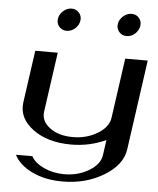

<svg xmlns="http://www.w3.org/2000/svg" viewBox="-62 -803 874 1063"><g transform="rotate(5 375.0 -271.0)"><path d="M737.3 -500 667 0Q654.3 86.9 554.2 147.5Q454.1 208 325.2 208Q228.5 208 156.2 173.3Q84 138.7 55.7 83H147.5Q166 119.1 217.8 143.1Q269.5 167 331.1 167Q408.2 167 468.8 130.4Q529.3 93.8 536.1 42L547.9 -42Q458 0 354.5 0Q223.6 0 141.6 -61Q59.6 -122.1 71.3 -209L112.3 -500H237.3L190.4 -168Q183.6 -115.2 232.9 -78.6Q282.2 -42 360.4 -42Q437.5 -42 498 -78.6Q558.6 -115.2 565.4 -168L612.3 -500ZM626 -750Q652.3 -750 668 -731.4Q683.6 -712.9 679.7 -687.5Q675.8 -662.1 655.3 -643.6Q634.8 -625 608.4 -625Q583 -625 566.9 -643.6Q550.8 -662.1 554.7 -687.5Q558.6 -712.9 579.6 -731.4Q600.6 -750 626 -750ZM233.9 -643.6Q217.8 -662.1 221.7 -687.5Q225.6 -712.9 246.6 -731.4Q267.6 -750 293 -750Q318.4 -750 334.5 -731.4Q350.6 -712.9 346.7 -687.5Q342.8 -662.1 321.8 -643.6Q300.8 -625 275.4 -625Q250 -625 233.9 -643.6Z"/></g></svg>

Font: okolaks
Style: BoldItalic
Weight: 600
Width: 8
Italic angle: -8°
Version: Version 000.6.0